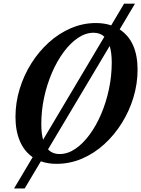

<svg xmlns="http://www.w3.org/2000/svg" viewBox="-20 -900 784 1067"><path d="M58 147.5 161.5 -26.5Q114.5 -59 90.2 -116.5Q66 -174 66 -250.5Q66 -329 89 -404.8Q112 -480.5 153.5 -546.8Q195 -613 251 -663.8Q307 -714.5 373.8 -743.2Q440.5 -772 513.5 -772Q559.5 -772 598 -759L669.5 -879.5H730L645 -736.5Q744.5 -671.5 744.5 -512.5Q744.5 -435 721.8 -359.2Q699 -283.5 657.5 -216.8Q616 -150 559.8 -98.8Q503.5 -47.5 436 -18.5Q368.5 10.5 294 10.5Q246.5 10.5 207 -3.5L117 147.5ZM209.5 -210.5Q209.5 -159 219.5 -123.5L560 -696Q536.5 -718 500 -718Q456 -718 413.5 -689.5Q371 -661 334 -611Q297 -561 269 -496.2Q241 -431.5 225.2 -358.2Q209.5 -285 209.5 -210.5ZM311.5 -44Q356 -44 398.2 -72.5Q440.5 -101 477.2 -150.8Q514 -200.5 541.8 -265.2Q569.5 -330 585.2 -403.5Q601 -477 601 -552.5Q601 -607.5 589.5 -644.5L247 -70Q271 -44 311.5 -44Z"/></svg>

Font: Libre Caslon Condensed Bold
Style: Italic
Weight: 700
Italic angle: -22.583°
Designer: Pablo Impallari, Rodrigo Fuenzalida, Katja Schimmel, Ertekin Erdin
Foundry: Pablo Impallari, Rodrigo Fuenzalida
Version: Version 2.000; ttfautohint (v1.8.4.7-5d5b);gftools[0.9.33]